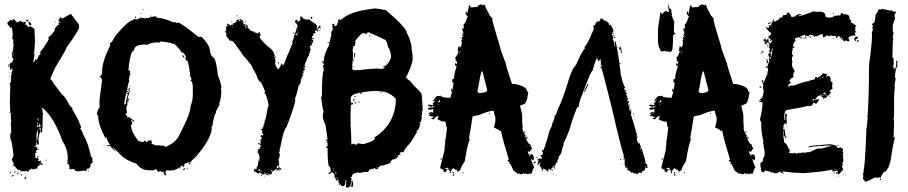

<svg xmlns="http://www.w3.org/2000/svg" viewBox="-20 -773 4105 868"><path d="M301.8 -709Q317.9 -685.1 335.9 -664.1L337.9 -650.4Q337.9 -636.7 282.2 -560.5Q282.2 -553.2 230.5 -468.8Q209 -423.8 207 -416Q209 -416 219.7 -402.3H217.8L258.8 -347.7Q277.3 -334 293 -298.8Q295.9 -298.8 299.3 -293Q297.4 -293 297.4 -291Q300.8 -291 308.1 -285.2L305.7 -281.2Q342.8 -219.2 346.7 -195.3L342.3 -193.4Q355.5 -173.3 355.5 -166Q378.9 -126.5 391.6 -64.5Q394 -64.5 398.4 -56.6V-54.7L396 -44.9H400.4V-43Q391.6 -29.3 387.7 -29.3L389.6 -25.4Q389.6 -16.1 377 -7.8Q377 -11.7 372.6 -11.7Q371.1 2 366.2 2Q363.8 -2 363.8 -3.9Q359.9 0 351.1 0V-2Q347.2 0 329.6 2Q314.5 -2.9 314.5 -9.8L303.7 -7.8V-9.8L299.3 -7.8H297.4Q293 -7.8 293 -11.7V-13.7Q293 -15.6 294.9 -15.6L293 -19.5V-29.3Q284.2 -29.3 284.2 -33.2H286.6L284.2 -37.1Q286.6 -41 286.6 -43Q286.6 -44.9 284.2 -44.9L286.6 -54.7Q286.6 -99.1 262.7 -134.8Q224.6 -241.7 172.9 -285.2H170.4Q172.9 -259.8 174.8 -259.8L172.9 -250V-228.5Q172.9 -211.9 170.4 -175.8L166 -173.8H164.1V-193.4Q159.7 -191.4 157.7 -191.4V-187.5H162.1V-177.7Q158.2 -173.3 153.3 -142.6L155.3 -132.8H153.3L155.3 -128.9V-119.1H151.4V-123H148.9V-119.1H144.5L147 -128.9H140.6L142.6 -125V-115.2Q136.2 -115.2 136.2 -109.4V-107.4H138.2V-111.3H142.6V-105.5H144.5V-109.4H148.9L147 -99.6V-97.7L153.3 -101.6V-95.7Q142.6 -95.7 142.6 -85.9H144.5V-82Q138.2 -82 138.2 -80.1Q140.6 -76.2 140.6 -74.2H138.2L140.6 -70.3L138.2 -60.5Q144.5 -60.5 144.5 -56.6L148.9 -58.6Q152.3 -58.6 155.3 -52.7L151.4 -46.9V-44.9H153.3L164.1 -46.9L166 -43V-41H162.1Q166 -36.1 166 -33.2L170.4 -35.2L172.9 -31.2Q172.9 -27.3 168.5 -27.3H164.1V-31.2H159.7Q159.7 -26.4 155.3 -21.5L151.4 -23.4H148.9L151.4 -19.5L147 -13.7Q148.9 -13.7 148.9 -11.7L144.5 -9.8V-11.7Q136.7 -7.8 127.4 -7.8Q122.1 -11.7 121.1 -11.7Q117.7 -3.9 114.7 -3.9H112.3V-7.8H110.4V2Q106 3.9 104 3.9Q104 0 99.6 0Q97.7 0 97.7 2L93.3 0Q90.8 0 90.8 2L86.9 0Q82.5 2 80.1 2Q78.1 2 67.4 -5.9H65.4L61 -3.9Q45.4 -25.4 37.1 -25.4V-29.3H43.9V-31.2Q39.6 -36.1 33.2 -50.8V-52.7L39.6 -66.4H41.5Q33.2 -144.5 26.4 -144.5Q26.4 -146.5 28.8 -146.5L26.4 -150.4V-168Q30.8 -172.9 30.8 -175.8Q30.8 -193.4 28.8 -214.8Q28.8 -216.3 30.8 -226.6Q28.8 -241.7 28.8 -259.8V-263.7H22.5L26.4 -269.5Q26.4 -290 24.4 -312.5Q26.4 -353 26.4 -388.7Q26.4 -390.6 24.4 -394.5Q28.8 -404.3 30.8 -404.3Q30.8 -406.2 28.8 -410.2Q32.2 -455.1 37.1 -455.1Q35.2 -458.5 35.2 -464.8Q30.8 -464.8 30.8 -457H26.4L24.4 -470.7V-476.6Q18.1 -476.6 18.1 -480.5V-482.4H22.5V-478.5H24.4L26.4 -490.2L30.8 -488.3Q33.7 -488.3 39.6 -502V-509.8H35.2V-523.4Q35.2 -527.8 33.2 -531.2Q33.2 -537.1 39.6 -537.1V-541H35.2V-544.9H39.6V-562.5H41.5L39.6 -585.9V-595.7H35.2L37.1 -615.2V-621.1Q37.1 -633.8 33.2 -648.4H30.8L26.4 -646.5Q26.4 -649.4 13.7 -664.1V-669.9Q13.7 -672.9 28.8 -683.6L35.2 -679.7H37.1V-685.5H43.9L56.6 -671.9Q63.5 -671.9 71.8 -679.7L88.9 -668V-671.9H84.5V-675.8Q97.7 -673.8 97.7 -669.9L93.3 -664.1V-662.1Q102.5 -662.1 106 -650.4Q113.3 -654.3 116.7 -654.3Q136.2 -644.5 136.2 -640.6Q136.2 -618.7 138.2 -589.8Q136.2 -546.9 133.8 -529.3Q133.8 -527.3 136.2 -527.3Q133.8 -508.8 129.9 -492.2H133.8Q140.6 -503.9 140.6 -505.9H144.5V-502H147Q147 -505.4 155.3 -519.5Q153.3 -519.5 153.3 -521.5Q159.2 -521.5 164.1 -533.2V-535.2L159.7 -533.2V-537.1Q172.4 -548.3 187.5 -574.2Q200.7 -593.3 200.7 -597.7Q198.2 -601.6 198.2 -603.5Q228.5 -627 228.5 -646.5Q231.4 -646.5 241.2 -660.2Q248 -660.2 248 -664.1L243.7 -666L248 -673.8Q243.7 -681.6 243.7 -685.5L248 -683.6Q249 -695.3 254.4 -695.3Q254.4 -690.4 262.7 -689.5Q295.4 -709 299.3 -709ZM97.7 -683.6H101.6L106 -681.6Q106 -683.6 108.4 -683.6V-681.6Q106 -677.7 106 -675.8H101.6Q101.6 -679.7 97.7 -679.7ZM112.3 -675.8 121.1 -666V-662.1Q121.1 -658.2 116.7 -658.2Q116.7 -660.2 108.4 -664.1L110.4 -668Q108.4 -671.9 108.4 -673.8ZM230.5 -675.8H232.9V-671.9H230.5ZM250 -673.8V-669.9Q254.4 -669.9 254.4 -673.8ZM164.1 -541V-537.1H166V-541ZM39.6 -531.2V-525.4H41.5V-531.2ZM18.1 -515.6H22.5V-513.7H18.1ZM20 -476.6V-470.7Q15.6 -470.7 15.6 -474.6ZM22.5 -445.3H26.4V-443.4H22.5ZM20 -429.7H24.4V-427.7H20ZM151.4 -240.2Q151.4 -235.8 148.9 -232.4Q151.4 -228.5 151.4 -226.6H153.3V-240.2ZM148.9 -220.7V-212.9H151.4V-220.7ZM157.7 -216.8V-212.9H159.7V-216.8ZM335.9 -212.9V-209H337.9V-212.9ZM147 -210.9V-199.2H153.3V-201.2Q148.9 -206.1 148.9 -210.9ZM155.3 -207V-203.1Q156.2 -199.2 159.7 -199.2H164.1Q162.1 -202.1 162.1 -210.9H159.7Q155.3 -210.4 155.3 -207ZM151.4 -191.4V-187.5H153.3V-191.4ZM148.9 -183.6Q144.5 -167.5 144.5 -152.3Q144.5 -150.4 147 -146.5Q144.5 -142.6 144.5 -140.6V-136.7H147L151.4 -156.2H148.9L151.4 -160.2V-183.6ZM153.3 -68.4V-64.5Q153.3 -60.5 148.9 -60.5L147 -64.5ZM185.5 -50.8H189.9V-46.9H185.5ZM377 -2H380.9V2H377ZM47.9 2H50.3V3.9Q50.3 7.8 45.9 7.8L43.9 3.9ZM24.4 3.9H28.8V9.8H24.4ZM58.6 7.8H63V15.6H58.6ZM73.7 15.6H80.1V19.5H73.7ZM37.1 17.6H41.5V19.5Q41.5 22.5 35.2 25.4H33.2V21.5Q37.1 21.5 37.1 17.6ZM93.3 27.3H95.2L99.6 29.3Q96.2 37.1 93.3 37.1L90.8 33.2Q93.3 29.3 93.3 27.3Z M628.9 -731.9V-728H625Q625.5 -731.9 628.9 -731.9ZM615.2 -712.4H619.1Q619.1 -708.5 615.2 -708.5ZM662.1 -702.6H664.1Q664.1 -699.7 658.2 -696.8V-698.7Q658.7 -702.6 662.1 -702.6ZM593.8 -698.7 595.7 -694.8V-690.9Q591.8 -692.9 589.8 -692.9V-694.8Q590.3 -698.7 593.8 -698.7ZM671.9 -698.7H687.5V-692.9Q717.3 -692.9 765.6 -671.4L769.5 -673.3H771.5L777.3 -669.4H779.3Q783.7 -669.4 787.1 -671.4Q812.5 -658.7 878.9 -605L882.8 -606.9H890.6Q929.7 -569.3 929.7 -538.6Q933.1 -520 949.2 -509.3Q959 -488.8 964.8 -433.1Q980.5 -395.5 980.5 -376.5L978.5 -372.6L980.5 -360.8Q980.5 -330.1 970.7 -304.2L972.7 -300.3L955.1 -267.1L957 -263.2Q948.7 -257.3 941.4 -212.4Q943.4 -212.4 943.4 -210.4Q940.4 -210.4 935.5 -194.8L937.5 -190.9Q931.6 -139.6 863.3 -62Q843.3 -46.9 837.9 -30.8H835.9Q832 -30.8 832 -34.7Q835.9 -36.6 837.9 -36.6L835.9 -40.5Q815.9 -34.7 810.5 -28.8Q814.5 -28.8 814.5 -26.9Q810.5 -18.1 806.6 -17.1V-22.9H800.8Q795.9 -19 793 -19L796.9 -13.2L793 -11.2H791L793 -15.1H789.1Q777.8 -5.4 755.9 -1.5Q755.9 -5.4 752 -5.4V-1.5H748Q743.7 -1.5 740.2 -3.4Q736.8 -1.5 732.4 -1.5Q732.4 -3.4 730.5 -3.4Q728.5 5.4 728.5 12.2Q732.4 12.7 732.4 16.1Q732.4 20 728.5 20Q718.8 12.2 718.8 2.4H716.8Q711.9 6.3 710.9 6.3Q710.9 3.4 705.1 0.5H703.1Q699.2 1 699.2 4.4Q692.9 4.4 687.5 -7.3H681.6L675.8 -3.4H652.3Q618.7 -3.4 597.7 -32.7Q539.6 -51.3 515.6 -83.5Q514.6 -83.5 492.2 -106.9H490.2L502 -91.3V-89.4H500Q480.5 -108.4 480.5 -112.8H462.9V-116.7H478.5Q465.3 -133.8 460.9 -153.8H459V-147.9H457Q423.8 -209 423.8 -249.5V-251.5Q420.4 -251.5 418 -257.3Q420.4 -275.9 431.6 -290.5L429.7 -294.4V-312Q429.7 -327.6 441.4 -409.7Q441.4 -417 429.7 -429.2Q441.4 -429.2 441.4 -448.7Q441.4 -495.1 478.5 -567.9L476.6 -577.6Q485.8 -579.1 500 -608.9Q560.1 -681.2 580.1 -681.2Q580.1 -684.1 585.9 -687Q596.7 -685.1 603.5 -685.1Q603.5 -688 609.4 -690.9H613.3L617.2 -689V-690.9Q615.2 -694.8 615.2 -696.8H619.1V-690.9H627Q628.9 -690.9 628.9 -692.9Q634.8 -690.9 634.8 -689Q642.6 -690.4 642.6 -692.9Q644.5 -692.9 644.5 -690.9Q657.2 -692.9 666 -696.8H671.9ZM703.1 -585.4Q703.1 -583.5 701.2 -579.6L691.4 -581.5Q664.6 -581.5 642.6 -569.8Q635.7 -571.8 634.8 -571.8Q585.9 -571.8 585.9 -544.4Q570.8 -544.4 562.5 -476.1V-464.4H560.5V-462.4Q560.5 -452.6 568.4 -452.6V-450.7L566.4 -440.9Q570.3 -440.4 570.3 -437Q565.9 -437 562.5 -411.6L564.5 -407.7Q560.5 -397.9 556.6 -378.4V-372.6H554.7V-368.7L556.6 -364.7H552.7V-358.9L556.6 -360.8H558.6V-356.9Q550.8 -356.9 550.8 -351.1Q546.9 -342.3 541 -302.2L544.9 -300.3H546.9Q546.9 -307.1 556.6 -310.1V-308.1Q556.6 -306.2 554.7 -306.2L556.6 -302.2Q550.8 -289.1 550.8 -280.8Q554.7 -263.2 554.7 -261.2Q551.3 -259.3 546.9 -259.3V-257.3L556.6 -245.6Q554.7 -241.7 554.7 -239.7L560.5 -243.7L564.5 -241.7Q564.5 -243.7 566.4 -243.7Q566.4 -239.7 587.9 -226.1V-224.1H582Q578.1 -224.1 578.1 -230H572.3V-228Q578.1 -221.7 578.1 -218.3Q576.2 -214.4 576.2 -212.4Q578.1 -212.4 578.1 -210.4Q574.2 -208.5 572.3 -208.5Q572.3 -177.7 605.5 -136.2Q622.1 -130.4 628.9 -130.4Q628.9 -136.2 638.7 -136.2Q640.6 -132.3 640.6 -130.4Q648.4 -130.4 648.4 -138.2H650.4Q652.3 -138.2 652.3 -136.2L656.2 -138.2H664.1Q664.1 -134.8 668 -128.4Q664.1 -127.9 664.1 -124.5Q670.4 -120.6 689.5 -114.7Q691.4 -114.7 691.4 -116.7L710.9 -114.7H718.8Q728.5 -110.4 728.5 -108.9Q776.4 -128.4 791 -163.6Q841.8 -259.3 841.8 -294.4Q851.6 -317.4 851.6 -345.2V-384.3Q849.1 -407.7 841.8 -407.7V-411.6H845.7Q842.8 -429.2 837.9 -429.2L839.8 -439Q839.8 -440.9 835.9 -454.6H837.9Q829.1 -499.5 826.2 -499.5Q818.4 -499.5 818.4 -505.4L820.3 -517.1Q812 -534.2 802.7 -536.6Q802.7 -534.7 800.8 -534.7Q800.8 -541.5 769.5 -573.7Q728.5 -585.4 703.1 -585.4ZM804.7 -524.9Q809.6 -523.9 814.5 -511.2H812.5Q804.7 -514.6 804.7 -524.9ZM822.3 -407.7H826.2V-405.8H822.3ZM566.4 -386.2Q570.3 -385.7 570.3 -382.3L566.4 -380.4ZM566.4 -374.5H568.4Q568.4 -370.6 564.5 -370.6L566.4 -360.8L556.6 -327.6H562.5V-321.8Q562.5 -317.9 558.6 -317.9V-319.8L560.5 -323.7H556.6V-319.8L560.5 -314Q560.5 -310.1 556.6 -310.1V-314H554.7Q554.7 -308.1 548.8 -308.1V-310.1Q548.8 -317.4 558.6 -349.1L554.7 -347.2L552.7 -351.1Q562.5 -351.1 562.5 -362.8V-368.7L558.6 -366.7H556.6Q556.6 -369.6 566.4 -374.5ZM449.2 -118.7H451.2V-114.7H449.2ZM804.7 -28.8V-24.9H806.6V-28.8ZM828.1 -15.1V-9.3H824.2V-11.2Q824.7 -15.1 828.1 -15.1ZM814.5 -13.2 816.4 -9.3Q816.4 -6.3 810.5 -3.4L808.6 -7.3Q808.6 -10.3 814.5 -13.2ZM722.7 4.4V6.3H726.6V4.4Z M1049.8 -705.1Q1053.7 -704.6 1053.7 -701.2V-699.2Q1049.8 -699.2 1049.8 -703.1ZM1340.8 -699.2Q1350.6 -693.8 1350.6 -687.5Q1352.5 -687.5 1352.5 -689.5Q1360.4 -686.5 1360.4 -683.6L1364.3 -685.5Q1368.7 -685.5 1372.1 -683.6Q1376 -685.5 1377.9 -685.5Q1383.8 -678.7 1407.2 -664.1Q1410.6 -656.2 1415 -656.2L1411.1 -648.4Q1413.1 -645 1413.1 -640.6H1415Q1415 -647 1424.8 -658.2Q1428.7 -657.7 1428.7 -654.3V-646.5H1426.8L1422.9 -648.4Q1422.9 -643.6 1415 -638.7L1417 -634.8V-632.8Q1417 -628.9 1413.1 -628.9V-638.7H1411.1Q1411.1 -636.7 1409.2 -632.8L1405.3 -634.8H1403.3V-630.9Q1403.3 -629.9 1407.2 -625Q1403.3 -624.5 1403.3 -621.1L1399.4 -623H1397.5Q1395.5 -615.2 1395.5 -609.4L1391.6 -611.3Q1391.6 -607.4 1389.6 -607.4Q1392.6 -599.6 1395.5 -599.6Q1395.5 -601.6 1397.5 -601.6V-593.8L1389.6 -599.6V-591.8H1391.6L1395.5 -593.8V-585.9Q1391.1 -572.3 1379.9 -562.5Q1383.8 -556.2 1383.8 -552.7H1381.8L1383.8 -548.8V-543Q1379.9 -543 1379.9 -541L1381.8 -537.1L1376 -527.3L1377.9 -523.4Q1367.7 -513.2 1364.3 -494.1Q1360.8 -494.1 1356.4 -474.6Q1360.4 -474.1 1360.4 -470.7V-468.8Q1358.4 -468.8 1354.5 -466.8Q1354.5 -468.8 1352.5 -468.8V-464.8Q1358.4 -464.8 1358.4 -457Q1356.4 -457 1356.4 -455.1L1352.5 -457H1350.6V-455.1H1354.5V-451.2L1350.6 -453.1L1352.5 -443.4Q1352.5 -439.5 1348.6 -439.5Q1348.6 -441.4 1346.7 -441.4V-437.5H1350.6Q1348.6 -423.8 1344.7 -423.8Q1344.7 -425.8 1342.8 -425.8V-423.8Q1344.7 -419.9 1344.7 -418Q1341.8 -418 1338.9 -410.2L1340.8 -406.2Q1337.4 -392.1 1329.1 -384.8Q1329.1 -370.1 1313.5 -326.2Q1313.5 -324.2 1315.4 -324.2Q1315.4 -302.7 1276.4 -201.2Q1260.7 -184.1 1247.1 -105.5Q1245.1 -105.5 1245.1 -103.5H1247.1Q1245.1 -97.7 1243.2 -97.7Q1243.2 -95.7 1245.1 -95.7Q1243.7 -84 1241.2 -84L1245.1 -74.2Q1243.2 -57.1 1239.3 -52.7V-50.8L1241.2 -41Q1239.3 -41 1239.3 -39.1L1243.2 -37.1Q1241.2 -19.5 1237.3 -19.5Q1235.4 -23.4 1235.4 -25.4H1233.4L1231.4 -15.6V-11.7Q1234.4 -11.7 1245.1 -19.5V-17.6Q1243.2 -13.7 1243.2 -11.7H1247.1L1251 -13.7V-9.8Q1251 -6.8 1243.2 -2H1241.2L1243.2 -5.9V-9.8Q1232.4 0 1231.4 0Q1231.4 -2 1229.5 -2L1231.4 -5.9V-9.8H1229.5L1211.9 3.9Q1211.9 -3.9 1208 -3.9H1206.1Q1210 8.3 1210 11.7Q1207 11.7 1202.1 15.6V11.7H1200.2V15.6Q1202.1 15.6 1202.1 17.6H1200.2Q1195.3 13.7 1194.3 13.7H1192.4V19.5L1184.6 15.6Q1184.6 17.6 1182.6 17.6Q1178.7 11.2 1178.7 7.8H1176.8Q1176.8 15.6 1172.9 15.6V13.7L1168.9 15.6H1165L1159.2 7.8H1151.4V11.7H1147.5Q1133.8 4.4 1133.8 2L1129.9 3.9H1127.9L1129.9 -5.9Q1127.9 -5.9 1127.9 -7.8L1133.8 -11.7V-7.8H1135.7Q1138.7 -7.8 1141.6 -13.7H1139.6Q1143.6 -25.4 1147.5 -25.4Q1145.5 -29.3 1145.5 -31.2Q1149.4 -43.9 1149.4 -48.8V-52.7H1153.3V-64.5Q1149.4 -83.5 1143.6 -84V-85.9L1147.5 -91.8Q1145.5 -95.7 1145.5 -97.7Q1148.9 -99.6 1155.3 -99.6L1153.3 -103.5Q1159.2 -109.9 1159.2 -113.3Q1157.2 -121.1 1147.5 -121.1V-127H1149.4L1155.3 -123H1159.2L1157.2 -127L1159.2 -130.9Q1157.2 -137.7 1157.2 -138.7Q1157.2 -144.5 1163.1 -144.5V-150.4Q1163.1 -153.3 1157.2 -156.2Q1159.2 -160.2 1159.2 -162.1H1161.1Q1163.1 -162.1 1163.1 -160.2Q1166.5 -162.1 1170.9 -162.1L1165 -173.8V-185.5Q1158.2 -187.5 1157.2 -187.5V-189.5Q1164.6 -189.5 1168.9 -193.4L1167 -197.3V-199.2L1170.9 -197.3Q1170.9 -210.9 1176.8 -218.8Q1174.8 -222.7 1174.8 -224.6Q1181.2 -224.6 1190.4 -287.1Q1192.4 -287.1 1194.3 -296.9Q1188.5 -331.1 1178.7 -351.6L1174.8 -349.6V-351.6L1178.7 -359.4Q1165 -392.1 1159.2 -402.3Q1148.9 -402.3 1137.7 -437.5L1127.9 -455.1Q1125 -457.5 1116.2 -478.5Q1085.4 -517.6 1083 -517.6Q1054.2 -559.6 1047.9 -566.4Q1047.9 -571.3 1028.3 -589.8L1024.4 -587.9H1020.5Q1001 -610.8 1001 -617.2H1004.9V-619.1Q997.1 -628.9 997.1 -630.9Q1002.9 -630.9 1002.9 -638.7L1001 -642.6Q1002.9 -646.5 1002.9 -648.4Q1001 -652.3 1001 -654.3H1012.7V-656.2Q1006.8 -656.2 1006.8 -660.2V-666H1008.8Q1018.6 -662.1 1018.6 -658.2H1022.5Q1026.4 -658.2 1026.4 -662.1L1030.3 -660.2H1034.2L1030.3 -666Q1043.5 -666 1049.8 -677.7Q1047.9 -677.7 1047.9 -679.7L1055.7 -685.5Q1061.5 -685.5 1061.5 -677.7H1063.5Q1067.4 -677.7 1067.4 -681.6V-683.6H1061.5Q1062 -687.5 1065.4 -687.5Q1079.1 -680.7 1079.1 -677.7L1077.1 -673.8Q1081.1 -673.3 1081.1 -669.9V-668L1079.1 -664.1Q1096.7 -664.1 1100.6 -654.3L1098.6 -650.4Q1113.8 -630.9 1124 -630.9H1129.9V-625L1133.8 -627L1139.6 -623Q1139.6 -625 1141.6 -625L1143.6 -621.1L1153.3 -628.9L1155.3 -625Q1153.3 -621.1 1153.3 -619.1Q1157.2 -617.2 1159.2 -617.2V-615.2Q1159.2 -612.3 1153.3 -609.4Q1153.3 -593.3 1206.1 -550.8Q1221.7 -533.7 1221.7 -519.5H1219.7Q1225.6 -501 1225.6 -496.1H1223.6L1225.6 -492.2L1223.6 -488.3Q1223.6 -477.1 1237.3 -459Q1245.6 -467.3 1252.9 -486.3Q1256.8 -486.3 1256.8 -478.5H1260.7Q1268.6 -490.2 1278.3 -521.5Q1282.7 -527.3 1301.8 -576.2H1303.7V-580.1Q1299.8 -580.1 1299.8 -582Q1305.2 -591.3 1309.6 -605.5L1307.6 -609.4Q1307.6 -612.3 1313.5 -615.2L1311.5 -619.1V-621.1Q1315.9 -621.1 1321.3 -646.5Q1323.7 -646.5 1325.2 -654.3Q1324.2 -665.5 1315.4 -669.9L1313.5 -679.7Q1319.8 -683.6 1323.2 -683.6Q1325.2 -680.2 1325.2 -675.8Q1336.4 -675.8 1338.9 -687.5L1336.9 -691.4V-695.3Q1337.4 -699.2 1340.8 -699.2ZM1391.6 -697.3V-691.4Q1391.6 -687.5 1387.7 -687.5H1385.7V-695.3Q1387.7 -695.3 1391.6 -697.3ZM1057.6 -693.4H1061.5V-691.4H1057.6ZM1055.7 -677.7V-675.8H1059.6V-677.7ZM1024.4 -677.7H1028.3V-675.8H1024.4ZM1071.3 -675.8V-673.8H1075.2V-675.8ZM1088.9 -675.8 1090.8 -671.9H1085Q1085.4 -675.8 1088.9 -675.8ZM1085 -660.2Q1090.8 -647.5 1096.7 -646.5V-648.4Q1088.9 -657.2 1088.9 -662.1ZM1311.5 -656.2H1313.5V-652.3H1311.5ZM1030.3 -652.3Q1030.8 -648.4 1034.2 -648.4V-652.3ZM1086.9 -646.5V-642.6H1088.9V-646.5ZM1428.7 -642.6H1430.7V-638.7H1428.7ZM1325.2 -638.7V-634.8H1327.1V-638.7ZM1420.9 -636.7H1424.8V-632.8H1420.9ZM1325.2 -628.9V-625H1327.1V-628.9ZM1309.6 -627V-621.1H1305.7V-623Q1306.2 -627 1309.6 -627ZM1319.3 -619.1V-613.3H1323.2L1325.2 -623H1323.2Q1319.3 -622.6 1319.3 -619.1ZM1315.4 -619.1V-615.2H1317.4V-619.1ZM1313.5 -584V-580.1H1315.4V-584ZM1387.7 -584V-580.1H1389.6V-584ZM1387.7 -570.3H1391.6V-566.4H1387.7ZM1227.5 -535.2H1231.4V-531.2Q1227.5 -531.2 1227.5 -535.2ZM1223.6 -517.6H1227.5V-509.8H1225.6Q1225.6 -514.2 1223.6 -517.6ZM1235.4 -492.2H1239.3Q1239.3 -490.2 1241.2 -486.3H1239.3Q1235.4 -486.3 1235.4 -490.2ZM1344.7 -435.5V-431.6H1346.7V-435.5ZM1151.4 -50.8Q1151.9 -46.9 1155.3 -46.9V-50.8ZM1237.3 -35.2V-31.2H1239.3V-35.2ZM1149.4 -9.8V0H1151.4Q1155.3 -2 1157.2 -2Q1157.2 -4.9 1149.4 -9.8ZM1159.2 -2V2H1161.1V-2ZM1163.1 0V3.9H1165V0ZM1149.4 3.9V5.9H1153.3V3.9ZM1172.9 3.9V7.8H1174.8V3.9ZM1186.5 7.8Q1186.5 9.8 1184.6 13.7H1188.5V7.8ZM1163.1 17.6V23.4H1159.2V21.5Q1159.7 17.6 1163.1 17.6ZM1192.4 19.5H1194.3V23.4H1192.4ZM1174.8 21.5H1176.8V25.4H1174.8Z M1654.3 -609.9Q1648.4 -609.9 1648.4 -613.8H1654.3ZM1585.9 -305.2H1584Q1584 -310.1 1589.8 -313V-309.1Q1589.8 -305.2 1585.9 -305.2ZM1601.6 -309.1H1599.6Q1599.6 -314.9 1603.5 -314.9L1605.5 -311ZM1578.1 -314.9V-326.7H1582V-318.8Q1582 -314.9 1578.1 -314.9ZM1587.9 -334.5H1582Q1582 -340.3 1585.9 -340.3L1587.9 -336.4ZM1701.2 -352.1 1699.2 -356H1705.1Q1705.1 -352.1 1701.2 -352.1ZM1584 -469.2H1580.1V-471.2H1584ZM1580.1 -498.5H1576.2Q1576.2 -504.4 1580.1 -504.4ZM1582 -506.3H1578.1V-508.3H1582ZM1584 -514.2H1580.1L1582 -533.7H1585.9ZM1601.6 -455.6Q1639.2 -461.4 1685.5 -463.4Q1696.3 -461.4 1703.1 -461.4Q1718.8 -462.9 1718.8 -469.2H1712.9V-473.1Q1731 -473.1 1748 -512.2Q1748 -540 1734.4 -561Q1727.5 -594.2 1718.8 -594.2Q1659.2 -623.5 1650.4 -623.5L1652.3 -627.4Q1645 -627.4 1636.7 -623.5L1638.7 -619.6V-617.7H1636.7Q1629.4 -623.5 1619.1 -623.5Q1602.5 -611.8 1584 -584.5Q1587.9 -584 1587.9 -580.6L1584 -574.7Q1585.9 -571.3 1585.9 -566.9L1582 -564.9L1578.1 -566.9Q1576.2 -550.8 1574.2 -547.4Q1576.2 -536.6 1576.2 -518.1Q1576.2 -516.1 1574.2 -516.1Q1574.2 -514.2 1576.2 -514.2L1572.3 -477.1L1574.2 -473.1Q1572.3 -469.7 1572.3 -465.3Q1572.3 -455.6 1584 -455.6Q1592.8 -455.6 1601.6 -457.5ZM1508.8 39.6V29.8H1506.8Q1506.8 36.1 1504.9 39.6ZM1502.9 29.8V27.8H1497.1V29.8ZM1501 14.2Q1501 12.2 1499 2.4H1497.1V14.2ZM1489.3 -1.5V-5.4H1487.3V-1.5ZM1487.3 -9.3V-13.2H1485.4V-9.3ZM1683.6 -12.2V-16.1H1681.6V-12.2ZM1591.8 -119.6Q1594.7 -119.6 1597.7 -125.5Q1615.2 -121.6 1623 -121.6Q1675.8 -135.3 1675.8 -148.9H1671.9V-150.9Q1769.5 -213.4 1769.5 -326.7Q1736.8 -359.9 1699.2 -359.9Q1693.4 -361.8 1672.9 -361.8Q1660.2 -361.8 1617.2 -356H1615.2V-350.1H1607.4V-354Q1566.4 -346.7 1566.4 -330.6Q1566.4 -322.8 1564.5 -322.8L1566.4 -318.8V-309.1Q1576.2 -309.1 1576.2 -305.2Q1576.2 -299.3 1566.4 -299.3Q1564.5 -267.1 1564.5 -223.1Q1564.5 -218.8 1566.4 -215.3L1564.5 -211.4Q1568.4 -160.2 1568.4 -119.6H1570.3L1576.2 -123.5H1578.1L1584 -119.6ZM1553.7 74.7H1547.9Q1543.9 74.7 1543.9 70.8V64.9Q1543.9 63 1545.9 63L1543.9 59.1Q1545.9 48.3 1545.9 41.5H1542Q1542 68.8 1530.3 68.8Q1526.4 66.9 1524.4 66.9Q1524.4 68.8 1522.5 68.8Q1522.5 61 1519 61Q1517.1 61 1514.6 63Q1514.6 64.9 1512.7 64.9V63Q1514.6 59.6 1514.6 55.2H1510.7V41.5L1501 43.5L1491.2 23.9Q1493.2 23.9 1493.2 22Q1491.2 22 1491.2 20Q1493.2 20 1493.2 18.1Q1485.4 6.3 1483.4 5.9Q1481.4 5.4 1479.5 4.4Q1479.5 7.3 1471.7 12.2H1463.9V8.3Q1475.6 8.3 1475.6 -3.4L1470.7 -21L1469.2 -20Q1460.9 -20 1460.9 -104H1455.1V-107.9Q1455.1 -111.8 1460.9 -111.8V-125.5Q1460.9 -129.4 1455.1 -129.4Q1455.1 -133.3 1460.9 -133.3V-137.2H1453.1Q1453.1 -142.1 1460.9 -143.1L1451.2 -209.5Q1439.5 -233.9 1439.5 -244.6Q1439.5 -266.1 1443.4 -266.1Q1437.5 -285.2 1431.6 -332.5Q1435.5 -338.9 1435.5 -344.2Q1435.5 -441.9 1443.4 -453.6Q1443.4 -464.8 1439.5 -477.1Q1443.8 -477.1 1445.3 -486.8L1441.4 -484.9Q1437.5 -489.7 1437.5 -490.7V-496.6H1441.4V-490.7H1443.4Q1443.4 -526.4 1466.8 -566.9Q1466.8 -572.3 1478.5 -617.7L1476.6 -621.6Q1479.5 -636.2 1484.4 -637.2Q1482.4 -650.9 1482.4 -664.6Q1488.8 -664.6 1492.2 -666.5Q1492.2 -662.6 1490.2 -662.6Q1492.2 -659.2 1492.2 -654.8Q1505.9 -654.8 1505.9 -672.4L1509.8 -670.4Q1509.8 -672.4 1507.8 -682.1L1513.7 -686L1519.5 -682.1Q1555.2 -714.4 1623 -727.1Q1669.4 -734.9 1675.8 -734.9Q1701.2 -732.9 1720.7 -727.1Q1720.7 -729 1722.7 -729Q1820.3 -646 1820.3 -621.6Q1831.5 -605 1841.8 -559.1H1839.8Q1845.7 -527.3 1845.7 -510.3Q1845.7 -482.9 1814.5 -420.4Q1824.2 -418.9 1824.2 -414.6Q1822.3 -414.6 1822.3 -412.6Q1833 -412.6 1851.6 -385.3Q1886.2 -353 1886.7 -346.2L1884.8 -342.3Q1888.7 -341.8 1888.7 -338.4Q1888.7 -336.4 1886.7 -336.4Q1890.6 -301.8 1890.6 -273.9Q1888.7 -268.1 1886.7 -268.1L1888.7 -264.2Q1888.7 -262.2 1886.7 -262.2L1888.7 -258.3Q1888.7 -252.4 1884.8 -252.4L1886.7 -248.5Q1886.7 -246.6 1884.8 -246.6L1886.7 -242.7V-240.7Q1883.8 -219.2 1877 -219.2V-217.3H1880.9Q1873.5 -184.1 1867.2 -184.1Q1863.3 -183.6 1863.3 -180.2L1865.2 -176.3L1837.9 -131.3Q1806.6 -96.2 1806.6 -90.3Q1806.6 -84.5 1798.8 -84.5Q1794.9 -86.4 1793 -86.4L1785.2 -76.7V-74.7L1789.1 -76.7H1791Q1791 -70.8 1777.3 -70.8L1779.3 -66.9V-64.9Q1767.1 -51.3 1752 -51.3Q1743.7 -33.7 1738.3 -33.7Q1710 -23.9 1709 -23.9L1705.1 -25.9L1689.5 -16.1Q1689.5 -8.3 1683.6 -8.3H1679.7Q1675.8 -8.3 1675.8 -14.2Q1668 -11.2 1668 -8.3L1664.1 -10.3H1662.1L1656.2 -6.3H1654.3L1650.4 -8.3Q1650.4 -2.4 1642.6 5.4L1632.8 3.4Q1605.5 9.3 1601.6 9.3V5.4Q1599.6 5.4 1580.1 11.2Q1571.3 15.1 1571.3 25.9Q1567.4 27.8 1565.4 27.8V31.7H1569.3Q1565.4 72.8 1561.5 72.8V68.8ZM1571.3 72.8 1567.4 70.8 1569.3 61V43.5H1573.2L1577.1 57.1Q1576.2 72.8 1571.3 72.8ZM1460.9 -576.7Q1460.9 -582.5 1464.8 -582.5H1466.8Q1466.8 -579.6 1460.9 -576.7Z M2153.3 -752.9H2157.2L2163.1 -749H2165L2170.9 -752.9Q2179.7 -726.6 2188.5 -715.8Q2188.5 -706.5 2206.1 -690.4V-682.6Q2206.1 -673.3 2239.3 -565.4Q2239.3 -556.2 2266.6 -485.4Q2266.6 -478 2293.9 -395.5V-393.6H2305.7Q2362.3 -382.8 2362.3 -360.4Q2365.7 -360.4 2368.2 -354.5Q2361.3 -301.8 2346.7 -301.8Q2335.4 -295.9 2331.1 -295.9V-293.9Q2340.8 -260.7 2340.8 -247.1V-223.6Q2340.8 -213.9 2342.8 -194.3H2340.8L2344.7 -182.6Q2342.8 -178.7 2342.8 -176.8L2346.7 -178.7Q2346.7 -173.3 2356.4 -159.2L2354.5 -155.3Q2367.7 -120.1 2377.9 -120.1Q2379.9 -116.2 2379.9 -114.3V-108.4Q2382.8 -108.4 2385.7 -102.5Q2376 -90.8 2376 -86.9L2366.2 -88.9V-86.9Q2367.7 -73.2 2377.9 -73.2Q2381.3 -75.2 2385.7 -75.2Q2388.7 -75.2 2391.6 -69.3Q2389.6 -69.3 2389.6 -67.4Q2393.6 -66.9 2393.6 -63.5V-57.6L2391.6 -47.9Q2385.7 -47.9 2385.7 -53.7H2381.8V-51.8Q2381.8 -46.4 2395.5 -14.6Q2389.6 -14.6 2383.8 10.7L2379.9 12.7H2377.9Q2376 12.7 2376 10.7Q2368.2 14.6 2364.3 14.6Q2358.4 12.7 2358.4 10.7L2354.5 12.7H2350.6Q2345.7 8.8 2344.7 8.8Q2342.8 12.7 2342.8 14.6H2336.9Q2331.5 14.6 2325.2 10.7Q2321.3 12.7 2319.3 12.7Q2319.3 9.8 2301.8 -1Q2288.1 -31.7 2286.1 -32.2Q2280.3 -32.2 2280.3 -36.1H2286.1Q2286.1 -38.6 2274.4 -45.9Q2274.4 -48.8 2280.3 -51.8Q2252.9 -140.1 2245.1 -180.7Q2243.2 -180.7 2243.2 -182.6L2239.3 -180.7Q2230 -190.9 2211.9 -196.3V-198.2L2215.8 -200.2L2213.9 -204.1Q2219.7 -213.4 2219.7 -241.2Q2211.9 -263.7 2211.9 -272.5Q2190.9 -272.5 2145.5 -252.9Q2116.2 -248 2116.2 -245.1Q2104.5 -168 2100.6 -151.4Q2102.5 -147.9 2102.5 -143.6V-139.6Q2092.8 -117.2 2081.1 -43.9Q2061.5 -15.1 2061.5 -4.9L2051.8 2.9H2049.8Q2046.9 2.9 2043.9 -6.8Q2040 -4.9 2038.1 -4.9Q2038.1 -7.8 2030.3 -12.7Q2024.9 -12.2 2016.6 4.9Q2018.6 8.8 2018.6 10.7Q2014.6 8.8 2012.7 8.8V4.9L2014.6 1Q2012.7 1 2008.8 -6.8Q2004.9 -4.9 2002.9 -4.9V-8.8H2006.8V-14.6H2002.9L1993.2 -12.7V-8.8L1997.1 -10.7L2001 -4.9Q1993.7 6.8 1991.2 6.8Q1986.3 1 1983.4 1V-2.9H1987.3V-4.9Q1969.7 -10.3 1969.7 -14.6L1989.3 -92.8Q1989.3 -105.5 1993.2 -126H1991.2Q1995.1 -143.6 2001 -196.3L1995.1 -206.1V-208Q1995.1 -210 1997.1 -210Q1993.2 -219.7 1993.2 -223.6H1985.4Q1976.1 -223.6 1958 -233.4V-235.4L1963.9 -247.1H1956.1Q1947.8 -244.1 1940.4 -231.4Q1940.4 -235.4 1930.7 -235.4V-239.3L1942.4 -243.2V-245.1Q1917 -247.6 1917 -252.9Q1924.8 -252.9 1924.8 -258.8H1917V-262.7Q1924.8 -262.7 1930.7 -268.6Q1931.2 -264.6 1934.6 -264.6H1938.5V-280.3Q1935.1 -280.3 1926.8 -276.4Q1923.8 -278.3 1915 -278.3V-284.2L1928.7 -288.1L1932.6 -286.1Q1940.4 -289.1 1940.4 -292L1936.5 -293.9Q1932.6 -293.5 1932.6 -290Q1915 -292.5 1915 -295.9Q1915.5 -299.8 1918.9 -299.8L1938.5 -297.9L1936.5 -307.6Q1944.3 -310.5 1944.3 -313.5V-319.3L1936.5 -313.5V-315.4Q1951.2 -338.9 1958 -338.9Q1971.7 -338.9 1973.6 -340.8Q1973.6 -331.1 2016.6 -331.1Q2017.6 -342.3 2022.5 -348.6L2020.5 -352.5L2024.4 -354.5Q2024.4 -360.4 2018.6 -360.4V-364.3Q2018.6 -366.2 2020.5 -366.2L2018.6 -370.1V-372.1H2022.5V-364.3Q2026.9 -364.3 2030.3 -399.4Q2024.4 -399.4 2024.4 -403.3V-411.1Q2024.4 -416 2032.2 -417Q2032.2 -436.5 2043.9 -471.7Q2042 -475.1 2042 -479.5H2040V-475.6H2036.1L2038.1 -487.3H2042V-483.4Q2045.9 -483.4 2045.9 -487.3V-497.1L2042 -495.1H2040V-501L2038.1 -514.6Q2043.5 -514.6 2053.7 -540Q2050.8 -540 2047.9 -545.9L2051.8 -547.9Q2051.8 -549.8 2049.8 -549.8Q2051.8 -565.4 2055.7 -565.4Q2057.6 -562 2057.6 -557.6Q2067.4 -560.1 2067.4 -581.1L2065.4 -590.8L2069.3 -592.8L2067.4 -596.7V-606.4H2069.3L2073.2 -604.5V-610.4H2069.3Q2069.3 -613.3 2073.2 -627.9H2071.3L2073.2 -631.8V-635.7L2069.3 -633.8V-643.6Q2071.3 -643.6 2075.2 -645.5Q2075.2 -643.6 2077.1 -643.6V-647.5L2075.2 -655.3Q2077.1 -659.2 2077.1 -661.1Q2075.2 -661.1 2075.2 -663.1Q2083 -663.1 2092.8 -696.3Q2094.7 -696.3 2094.7 -698.2L2085 -710V-717.8Q2085.4 -721.7 2088.9 -721.7H2090.8Q2090.8 -719.7 2088.9 -719.7Q2090.8 -716.3 2090.8 -711.9H2092.8L2100.6 -749H2104.5L2108.4 -739.3L2127.9 -741.2H2137.7Q2137.7 -747.6 2153.3 -752.9ZM2075.2 -626V-620.1H2077.1V-626ZM2073.2 -616.2V-612.3H2075.2V-616.2ZM2061.5 -604.5H2063.5V-600.6H2061.5ZM2057.6 -538.1 2061.5 -536.1V-542Q2057.6 -541.5 2057.6 -538.1ZM2057.6 -532.2V-528.3H2059.6V-532.2ZM2157.2 -450.2Q2149.4 -426.3 2143.6 -385.7H2141.6Q2141.6 -383.8 2143.6 -383.8L2137.7 -358.4H2143.6L2141.6 -354.5V-352.5H2143.6Q2182.6 -352.5 2182.6 -366.2L2161.1 -450.2ZM1946.3 -325.2V-321.3H1948.2V-325.2ZM1965.8 -321.3Q1965.8 -317.9 1960 -311.5Q1961.9 -311.5 1965.8 -309.6Q1966.3 -313.5 1969.7 -313.5Q1967.8 -316.9 1967.8 -321.3ZM1960 -301.8V-297.9H1961.9V-301.8ZM1942.4 -292V-288.1H1944.3V-292ZM1928.7 -260.7V-258.8H1932.6V-260.7ZM2190.4 -260.7H2194.3V-256.8H2190.4ZM2350.6 -180.7Q2354.5 -180.2 2354.5 -176.8V-172.9H2350.6ZM2358.4 -155.3H2360.4Q2364.3 -154.8 2364.3 -151.4V-145.5H2360.4ZM2358.4 -114.3V-110.4H2360.4V-114.3ZM2372.1 -114.3V-112.3H2376V-114.3ZM2372.1 -71.3V-67.4H2376V-71.3ZM1977.5 -57.6V-55.7Q1977.5 -52.7 1971.7 -49.8V-55.7Q1973.6 -55.7 1977.5 -57.6ZM2026.4 4.9H2032.2V6.8Q2032.2 7.8 2028.3 12.7V14.6Q2034.2 14.6 2034.2 18.6L2028.3 22.5L2026.4 8.8ZM2071.3 4.9H2075.2V8.8H2071.3Z M2694.8 -689H2704.6Q2704.6 -683.1 2706.5 -683.1H2712.4Q2714.4 -679.2 2714.4 -677.2L2718.3 -679.2L2731.9 -669.4Q2731.9 -659.7 2735.8 -659.7L2739.7 -661.6Q2752.4 -643.6 2753.4 -630.4L2747.6 -626.5L2749.5 -622.6Q2745.6 -614.7 2745.6 -610.8L2749.5 -612.8H2751.5V-599.1L2749.5 -595.2Q2754.9 -595.2 2759.3 -562H2761.2V-565.9Q2761.2 -568.4 2759.3 -585.4H2763.2Q2774.9 -536.1 2786.6 -435.1Q2796.9 -390.1 2806.2 -376.5V-374.5H2802.2V-366.7L2806.2 -368.7Q2806.6 -364.7 2810.1 -364.7L2808.1 -360.8V-355Q2814 -355 2814 -349.1Q2810.1 -348.6 2810.1 -345.2Q2815.9 -340.8 2815.9 -333.5H2814V-327.6L2817.9 -329.6H2819.8V-323.7H2815.9V-317.9L2817.9 -314L2821.8 -315.9H2823.7V-308.1H2819.8V-306.2Q2819.8 -294.4 2827.6 -294.4Q2827.6 -290.5 2823.7 -290.5Q2827.6 -271.5 2827.6 -269H2829.6V-276.9H2833.5V-263.2L2835.4 -259.3L2831.5 -257.3Q2841.3 -229.5 2862.8 -151.9Q2858.9 -151.4 2858.9 -147.9Q2858.9 -146 2860.8 -146Q2860.8 -144 2858.9 -144Q2858.9 -137.7 2866.7 -124.5L2870.6 -126.5Q2892.1 -74.7 2899.9 -30.8H2905.8V-26.9L2907.7 -13.2L2903.8 -15.1V-13.2L2899.9 -15.1H2897.9Q2896 0.5 2884.3 0.5Q2884.3 6.3 2876.5 10.3Q2876.5 6.3 2872.6 6.3Q2860.8 10.3 2860.8 16.1Q2852.1 8.3 2851.1 8.3Q2851.1 12.2 2847.2 12.2Q2847.2 9.3 2839.4 6.3Q2835.4 8.3 2833.5 8.3Q2827.6 -3.4 2815.9 -3.4V-7.3L2817.9 -11.2Q2809.1 -17.1 2806.2 -17.1V-19L2808.1 -22.9Q2804.2 -22.9 2804.2 -26.9V-54.2L2800.3 -52.2H2798.3V-56.2H2802.2V-60.1Q2798.3 -64.9 2798.3 -65.9L2800.3 -69.8Q2788.6 -99.6 2745.6 -286.6Q2706.5 -444.3 2698.7 -466.3H2694.8V-470.2Q2700.7 -470.2 2700.7 -480L2696.8 -478Q2696.8 -490.2 2694.8 -507.3Q2687.5 -495.6 2685.1 -495.6Q2681.2 -505.4 2681.2 -509.3Q2674.3 -509.3 2663.6 -470.2V-466.3H2659.7L2661.6 -456.5Q2652.3 -456.5 2612.8 -347.2Q2605.5 -331.1 2597.2 -302.2Q2599.1 -298.3 2599.1 -296.4Q2595.2 -287.6 2591.3 -286.6Q2591.3 -288.6 2589.4 -288.6Q2572.8 -249 2562 -212.4Q2555.2 -181.6 2526.9 -122.6H2528.8Q2521 -102.5 2517.1 -79.6Q2508.3 -65.9 2505.4 -65.9L2507.3 -62L2499.5 -46.4Q2501.5 -42.5 2501.5 -40.5Q2494.6 -40.5 2489.7 -24.9H2487.8Q2487.8 -26.9 2485.8 -26.9L2487.8 -17.1V-11.2H2483.9L2481.9 -22.9L2478 -21L2480 -17.1Q2470.2 -10.3 2470.2 -3.4H2466.3V-9.3H2464.4Q2459.5 -5.4 2456.5 -5.4L2460.4 0.5L2456.5 2.4Q2444.8 -5.4 2444.8 -9.3L2440.9 -7.3Q2440.9 -11.2 2437 -11.2L2433.1 -1.5H2429.2V-3.4Q2431.2 -7.3 2431.2 -9.3Q2428.2 -9.3 2423.3 -17.1Q2425.3 -17.1 2425.3 -19Q2420.4 -19 2419.4 -26.9Q2421.4 -30.3 2421.4 -34.7V-36.6Q2413.6 -32.7 2413.6 -26.9H2409.7Q2411.1 -41 2415.5 -46.4V-48.3H2409.7V-52.2Q2412.6 -52.2 2417.5 -56.2H2423.3L2427.2 -54.2Q2427.2 -57.1 2431.2 -62Q2426.3 -62 2425.3 -69.8Q2435.1 -74.2 2435.1 -81.5L2429.2 -91.3V-95.2H2433.1V-91.3H2435.1Q2442.9 -103 2466.3 -189Q2468.8 -189 2476.1 -206.5L2474.1 -210.4Q2481.4 -220.7 2487.8 -243.7L2485.8 -247.6Q2492.2 -247.6 2503.4 -282.7Q2524.9 -322.8 2556.2 -429.2Q2572.8 -472.2 2583.5 -478Q2611.3 -543.5 2624.5 -554.2L2622.6 -558.1V-560.1Q2636.7 -576.7 2653.8 -616.7Q2651.9 -616.7 2651.9 -618.7Q2655.8 -618.7 2665.5 -644Q2661.6 -644 2661.6 -655.8Q2663.6 -655.8 2663.6 -659.7H2665.5L2669.4 -657.7Q2674.3 -673.3 2675.3 -673.3Q2679.2 -671.4 2681.2 -671.4L2679.2 -675.3L2683.1 -677.2H2685.1L2689 -675.3Q2694.8 -684.1 2694.8 -689ZM2663.6 -653.8V-649.9H2665.5V-653.8ZM2646 -634.3H2649.9V-632.3H2646ZM2751.5 -624.5H2755.4V-620.6H2751.5ZM2753.4 -614.7H2757.3V-610.8H2753.4ZM2755.4 -606.9H2757.3Q2761.2 -606.4 2761.2 -603V-601.1H2755.4ZM2784.7 -562Q2790.5 -554.7 2790.5 -534.7V-532.7H2786.6V-542.5L2784.7 -552.2H2782.7V-548.3H2778.8V-550.3Q2780.3 -562 2784.7 -562ZM2771 -558.1H2774.9V-556.2H2771ZM2780.8 -487.8H2784.7V-483.9H2780.8ZM2694.8 -478H2696.8V-474.1H2694.8ZM2636.2 -394H2640.1V-392.1Q2623.5 -355.5 2620.6 -355V-358.9Q2620.6 -361.8 2636.2 -394ZM2804.2 -364.7V-360.8H2806.2V-364.7ZM2823.7 -302.2H2827.6V-300.3H2823.7ZM2593.3 -298.3V-294.4H2595.2V-298.3ZM2827.6 -284.7H2831.5V-282.7H2827.6ZM2841.3 -259.3H2845.2V-255.4H2841.3ZM2845.2 -249.5H2847.2V-245.6H2845.2ZM2855 -161.6V-153.8H2856.9V-161.6ZM2872.6 -106.9V-103Q2874.5 -99.1 2874.5 -97.2H2876.5V-99.1Q2874.5 -102.5 2874.5 -106.9ZM2880.4 -75.7V-73.7H2884.3V-75.7ZM2421.4 -71.8H2425.3V-69.8H2421.4ZM2405.8 -64H2409.7V-58.1H2405.8ZM2782.7 -54.2H2786.6V-50.3H2782.7ZM2394 -42.5Q2396 -42.5 2396 -40.5L2399.9 -42.5H2403.8Q2403.8 -39.6 2396 -34.7H2392.1V-36.6Q2394 -40.5 2394 -42.5ZM2421.4 -40.5V-38.6H2425.3V-40.5ZM2892.1 -34.7V-30.8H2894V-34.7ZM2792.5 -32.7H2796.4V-30.8H2792.5ZM2814 -22.9V-19H2815.9V-22.9ZM2896 -21Q2896.5 -17.1 2899.9 -17.1V-21ZM2427.2 -17.1V-15.1H2431.2V-17.1ZM2480 -7.3Q2478 -3.4 2478 -1.5H2476.1Q2476.1 -5.4 2472.2 -5.4V-7.3ZM2480 10.3H2481.9V14.2H2480Z M3153.3 -752.9H3157.2L3163.1 -749H3165L3170.9 -752.9Q3179.7 -726.6 3188.5 -715.8Q3188.5 -706.5 3206.1 -690.4V-682.6Q3206.1 -673.3 3239.3 -565.4Q3239.3 -556.2 3266.6 -485.4Q3266.6 -478 3293.9 -395.5V-393.6H3305.7Q3362.3 -382.8 3362.3 -360.4Q3365.7 -360.4 3368.2 -354.5Q3361.3 -301.8 3346.7 -301.8Q3335.4 -295.9 3331.1 -295.9V-293.9Q3340.8 -260.7 3340.8 -247.1V-223.6Q3340.8 -213.9 3342.8 -194.3H3340.8L3344.7 -182.6Q3342.8 -178.7 3342.8 -176.8L3346.7 -178.7Q3346.7 -173.3 3356.4 -159.2L3354.5 -155.3Q3367.7 -120.1 3377.9 -120.1Q3379.9 -116.2 3379.9 -114.3V-108.4Q3382.8 -108.4 3385.7 -102.5Q3376 -90.8 3376 -86.9L3366.2 -88.9V-86.9Q3367.7 -73.2 3377.9 -73.2Q3381.3 -75.2 3385.7 -75.2Q3388.7 -75.2 3391.6 -69.3Q3389.6 -69.3 3389.6 -67.4Q3393.6 -66.9 3393.6 -63.5V-57.6L3391.6 -47.9Q3385.7 -47.9 3385.7 -53.7H3381.8V-51.8Q3381.8 -46.4 3395.5 -14.6Q3389.6 -14.6 3383.8 10.7L3379.9 12.7H3377.9Q3376 12.7 3376 10.7Q3368.2 14.6 3364.3 14.6Q3358.4 12.7 3358.4 10.7L3354.5 12.7H3350.6Q3345.7 8.8 3344.7 8.8Q3342.8 12.7 3342.8 14.6H3336.9Q3331.5 14.6 3325.2 10.7Q3321.3 12.7 3319.3 12.7Q3319.3 9.8 3301.8 -1Q3288.1 -31.7 3286.1 -32.2Q3280.3 -32.2 3280.3 -36.1H3286.1Q3286.1 -38.6 3274.4 -45.9Q3274.4 -48.8 3280.3 -51.8Q3252.9 -140.1 3245.1 -180.7Q3243.2 -180.7 3243.2 -182.6L3239.3 -180.7Q3230 -190.9 3211.9 -196.3V-198.2L3215.8 -200.2L3213.9 -204.1Q3219.7 -213.4 3219.7 -241.2Q3211.9 -263.7 3211.9 -272.5Q3190.9 -272.5 3145.5 -252.9Q3116.2 -248 3116.2 -245.1Q3104.5 -168 3100.6 -151.4Q3102.5 -147.9 3102.5 -143.6V-139.6Q3092.8 -117.2 3081.1 -43.9Q3061.5 -15.1 3061.5 -4.9L3051.8 2.9H3049.8Q3046.9 2.9 3043.9 -6.8Q3040 -4.9 3038.1 -4.9Q3038.1 -7.8 3030.3 -12.7Q3024.9 -12.2 3016.6 4.9Q3018.6 8.8 3018.6 10.7Q3014.6 8.8 3012.7 8.8V4.9L3014.6 1Q3012.7 1 3008.8 -6.8Q3004.9 -4.9 3002.9 -4.9V-8.8H3006.8V-14.6H3002.9L2993.2 -12.7V-8.8L2997.1 -10.7L3001 -4.9Q2993.7 6.8 2991.2 6.8Q2986.3 1 2983.4 1V-2.9H2987.3V-4.9Q2969.7 -10.3 2969.7 -14.6L2989.3 -92.8Q2989.3 -105.5 2993.2 -126H2991.2Q2995.1 -143.6 3001 -196.3L2995.1 -206.1V-208Q2995.1 -210 2997.1 -210Q2993.2 -219.7 2993.2 -223.6H2985.4Q2976.1 -223.6 2958 -233.4V-235.4L2963.9 -247.1H2956.1Q2947.8 -244.1 2940.4 -231.4Q2940.4 -235.4 2930.7 -235.4V-239.3L2942.4 -243.2V-245.1Q2917 -247.6 2917 -252.9Q2924.8 -252.9 2924.8 -258.8H2917V-262.7Q2924.8 -262.7 2930.7 -268.6Q2931.2 -264.6 2934.6 -264.6H2938.5V-280.3Q2935.1 -280.3 2926.8 -276.4Q2923.8 -278.3 2915 -278.3V-284.2L2928.7 -288.1L2932.6 -286.1Q2940.4 -289.1 2940.4 -292L2936.5 -293.9Q2932.6 -293.5 2932.6 -290Q2915 -292.5 2915 -295.9Q2915.5 -299.8 2918.9 -299.8L2938.5 -297.9L2936.5 -307.6Q2944.3 -310.5 2944.3 -313.5V-319.3L2936.5 -313.5V-315.4Q2951.2 -338.9 2958 -338.9Q2971.7 -338.9 2973.6 -340.8Q2973.6 -331.1 3016.6 -331.1Q3017.6 -342.3 3022.5 -348.6L3020.5 -352.5L3024.4 -354.5Q3024.4 -360.4 3018.6 -360.4V-364.3Q3018.6 -366.2 3020.5 -366.2L3018.6 -370.1V-372.1H3022.5V-364.3Q3026.9 -364.3 3030.3 -399.4Q3024.4 -399.4 3024.4 -403.3V-411.1Q3024.4 -416 3032.2 -417Q3032.2 -436.5 3043.9 -471.7Q3042 -475.1 3042 -479.5H3040V-475.6H3036.1L3038.1 -487.3H3042V-483.4Q3045.9 -483.4 3045.9 -487.3V-497.1L3042 -495.1H3040V-501L3038.1 -514.6Q3043.5 -514.6 3053.7 -540Q3050.8 -540 3047.9 -545.9L3051.8 -547.9Q3051.8 -549.8 3049.8 -549.8Q3051.8 -565.4 3055.7 -565.4Q3057.6 -562 3057.6 -557.6Q3067.4 -560.1 3067.4 -581.1L3065.4 -590.8L3069.3 -592.8L3067.4 -596.7V-606.4H3069.3L3073.2 -604.5V-610.4H3069.3Q3069.3 -613.3 3073.2 -627.9H3071.3L3073.2 -631.8V-635.7L3069.3 -633.8V-643.6Q3071.3 -643.6 3075.2 -645.5Q3075.2 -643.6 3077.1 -643.6V-647.5L3075.2 -655.3Q3077.1 -659.2 3077.1 -661.1Q3075.2 -661.1 3075.2 -663.1Q3083 -663.1 3092.8 -696.3Q3094.7 -696.3 3094.7 -698.2L3085 -710V-717.8Q3085.4 -721.7 3088.9 -721.7H3090.8Q3090.8 -719.7 3088.9 -719.7Q3090.8 -716.3 3090.8 -711.9H3092.8L3100.6 -749H3104.5L3108.4 -739.3L3127.9 -741.2H3137.7Q3137.7 -747.6 3153.3 -752.9ZM3075.2 -626V-620.1H3077.1V-626ZM3073.2 -616.2V-612.3H3075.2V-616.2ZM3061.5 -604.5H3063.5V-600.6H3061.5ZM3057.6 -538.1 3061.5 -536.1V-542Q3057.6 -541.5 3057.6 -538.1ZM3057.6 -532.2V-528.3H3059.6V-532.2ZM3157.2 -450.2Q3149.4 -426.3 3143.6 -385.7H3141.6Q3141.6 -383.8 3143.6 -383.8L3137.7 -358.4H3143.6L3141.6 -354.5V-352.5H3143.6Q3182.6 -352.5 3182.6 -366.2L3161.1 -450.2ZM2946.3 -325.2V-321.3H2948.2V-325.2ZM2965.8 -321.3Q2965.8 -317.9 2960 -311.5Q2961.9 -311.5 2965.8 -309.6Q2966.3 -313.5 2969.7 -313.5Q2967.8 -316.9 2967.8 -321.3ZM2960 -301.8V-297.9H2961.9V-301.8ZM2942.4 -292V-288.1H2944.3V-292ZM2928.7 -260.7V-258.8H2932.6V-260.7ZM3190.4 -260.7H3194.3V-256.8H3190.4ZM3350.6 -180.7Q3354.5 -180.2 3354.5 -176.8V-172.9H3350.6ZM3358.4 -155.3H3360.4Q3364.3 -154.8 3364.3 -151.4V-145.5H3360.4ZM3358.4 -114.3V-110.4H3360.4V-114.3ZM3372.1 -114.3V-112.3H3376V-114.3ZM3372.1 -71.3V-67.4H3376V-71.3ZM2977.5 -57.6V-55.7Q2977.5 -52.7 2971.7 -49.8V-55.7Q2973.6 -55.7 2977.5 -57.6ZM3026.4 4.9H3032.2V6.8Q3032.2 7.8 3028.3 12.7V14.6Q3034.2 14.6 3034.2 18.6L3028.3 22.5L3026.4 8.8ZM3071.3 4.9H3075.2V8.8H3071.3ZM2998.5 -751.5H3002Q3002 -737.8 3014.2 -730L3016.1 -720.7H3014.2Q3018.1 -710.9 3018.1 -705.1H3016.1Q3022.5 -685.1 3028.3 -674.3L3026.9 -650.9V-627.9Q3026.9 -624 3033.7 -624V-622.1L3022.9 -612.3V-610.4Q3022.9 -540.5 3014.2 -540.5L3010.7 -538.6Q2985.4 -542.5 2981 -542.5Q2974.1 -540.5 2968.8 -540.5Q2954.6 -564.5 2954.6 -585V-637.2Q2954.6 -651.9 2965.3 -712.9Q2965.3 -718.8 2968.8 -718.8Q2970.2 -709 2974.1 -709Q2978 -716.3 2987.8 -722.7H2993.2Q2996.6 -718.8 3003.9 -718.8Q3003.9 -726.1 2998.5 -751.5Z M3659.7 -722.7V-718.8Q3661.6 -718.8 3665.5 -720.7Q3675.8 -718.8 3677.2 -718.8L3685.1 -720.7Q3706.1 -720.7 3712.4 -705.1Q3712.4 -703.1 3710.4 -703.1Q3710.4 -693.4 3730 -693.4Q3747.6 -694.8 3755.4 -703.1Q3757.3 -703.1 3757.3 -701.2L3767.1 -703.1H3778.8Q3778.8 -708.5 3784.7 -714.8Q3792.5 -712.9 3792.5 -707Q3794.4 -707 3794.4 -709Q3819.8 -709 3819.8 -695.3Q3821.8 -687.5 3821.8 -681.6H3823.7L3827.6 -683.6V-675.8L3825.7 -671.9Q3832 -671.9 3851.1 -656.2Q3847.2 -648.4 3845.2 -648.4L3847.2 -644.5V-642.6L3845.2 -632.8Q3849.1 -630.9 3851.1 -630.9V-627Q3843.3 -627 3843.3 -623Q3847.2 -615.2 3847.2 -611.3H3843.3Q3841.3 -611.3 3841.3 -613.3Q3815.9 -609.9 3815.9 -599.6Q3819.8 -593.3 3819.8 -587.9L3815.9 -585.9H3812Q3807.1 -589.8 3806.2 -589.8H3800.3V-585.9H3798.3Q3788.6 -590.8 3788.6 -599.6H3784.7L3780.8 -597.7Q3780.8 -609.4 3767.1 -609.4V-605.5L3763.2 -607.4H3761.2V-605.5H3765.1V-601.6H3759.3V-609.4H3757.3Q3747.6 -609.4 3733.9 -613.3Q3733.9 -609.4 3730 -609.4H3726.1L3720.2 -613.3L3702.6 -603.5H3700.7Q3700.7 -612.3 3698.7 -615.2Q3700.7 -615.2 3700.7 -617.2Q3696.8 -617.2 3696.8 -619.1Q3682.6 -615.7 3677.2 -609.4H3663.6V-605.5H3661.6Q3661.6 -615.2 3638.2 -615.2L3636.2 -611.3Q3638.2 -611.3 3638.2 -609.4H3636.2L3624.5 -611.3V-607.4H3620.6V-617.2Q3599.1 -607.4 3597.2 -607.4V-603.5H3605V-599.6H3599.1Q3596.2 -599.6 3593.3 -605.5Q3573.7 -601.6 3573.7 -597.7V-589.8H3579.6V-585.9H3577.6L3573.7 -587.9Q3565.9 -574.2 3565.9 -568.4V-564.5Q3565.9 -560.5 3571.8 -560.5V-556.6H3567.9L3564 -558.6Q3564 -551.3 3560.1 -531.2Q3561 -523.4 3565.9 -523.4V-519.5Q3560.1 -519.5 3560.1 -503.9L3562 -492.2L3560.1 -482.4Q3560.1 -470.2 3571.8 -455.1V-447.3Q3565.9 -447.3 3565.9 -427.7Q3567.9 -423.8 3567.9 -421.9H3564L3560.1 -423.8Q3560.1 -418 3550.3 -412.1V-400.4L3554.2 -402.3L3556.2 -398.4Q3546.9 -395 3542.5 -384.8H3540.5V-382.8H3548.3L3554.2 -386.7H3569.8Q3609.9 -402.3 3626.5 -404.3Q3626.5 -406.2 3628.4 -406.2Q3630.4 -406.2 3630.4 -404.3Q3648.4 -412.1 3651.9 -412.1Q3651.9 -410.2 3653.8 -410.2Q3653.8 -413.1 3665.5 -416Q3663.6 -419.9 3663.6 -421.9L3669.4 -425.8L3677.2 -419.9Q3677.2 -425.8 3681.2 -425.8H3687Q3687 -429.7 3696.8 -435.5Q3696.8 -441.4 3700.7 -441.4Q3710.4 -440.9 3710.4 -437.5L3714.4 -439.5H3716.3L3720.2 -437.5L3714.4 -427.7V-425.8L3724.1 -429.7Q3735.8 -429.7 3735.8 -406.2V-404.3Q3743.7 -403.3 3743.7 -398.4V-396.5Q3743.7 -394.5 3741.7 -394.5Q3741.7 -392.6 3743.7 -392.6L3741.7 -384.8L3743.7 -371.1Q3730 -366.2 3730 -357.4L3733.9 -359.4H3735.8V-355.5Q3735.8 -351.6 3730 -351.6L3731.9 -347.7Q3731.9 -345.2 3722.2 -339.8Q3722.2 -341.8 3720.2 -341.8Q3720.2 -331.5 3704.6 -328.1V-324.2H3702.6Q3702.6 -335.9 3692.9 -335.9L3694.8 -345.7H3692.9Q3689 -345.7 3689 -339.8H3685.1L3681.2 -341.8Q3681.2 -337.4 3673.3 -335.9Q3673.3 -333 3663.6 -320.3H3665.5Q3671.9 -324.2 3677.2 -324.2V-322.3L3681.2 -324.2H3683.1V-320.3Q3679.7 -320.3 3673.3 -306.6L3669.4 -304.7H3665.5Q3660.6 -308.6 3659.7 -308.6H3655.8Q3655.8 -293 3636.2 -293L3632.3 -294.9Q3609.9 -287.1 3534.7 -275.4V-269.5L3530.8 -271.5Q3527.8 -269 3524.9 -248L3526.9 -244.1L3524.9 -234.4V-230.5H3526.9Q3526.9 -235.4 3530.8 -244.1Q3528.8 -251 3528.8 -252Q3530.8 -255.4 3530.8 -259.8H3534.7Q3535.2 -252 3538.6 -252L3534.7 -242.2Q3536.6 -231.4 3536.6 -224.6V-218.8Q3536.6 -216.8 3534.7 -216.8L3536.6 -212.9V-210.9H3532.7V-216.8Q3528.8 -216.8 3521 -205.1Q3521 -203.1 3522.9 -203.1L3521 -193.4V-185.5Q3522 -185.5 3526.9 -189.5Q3526.9 -188 3532.7 -148.4H3528.8Q3528.8 -160.2 3521 -162.1V-160.2Q3525.4 -127 3526.9 -127Q3536.6 -127 3546.4 -97.7Q3548.3 -97.7 3552.2 -95.7L3546.4 -82Q3556.6 -80.1 3558.1 -80.1Q3562 -82 3564 -82L3562 -78.1H3564L3569.8 -82Q3579.6 -82 3579.6 -76.2H3581.5Q3581.5 -82 3595.2 -82V-80.1L3608.9 -84L3612.8 -82Q3616.7 -84 3618.7 -84V-82Q3630.9 -85.9 3634.3 -85.9V-84Q3640.6 -84 3675.3 -101.6V-99.6L3679.2 -101.6H3692.9Q3697.8 -101.6 3735.8 -113.3Q3735.8 -111.3 3737.8 -111.3V-115.2H3722.2Q3636.2 -110.4 3636.2 -105.5V-111.3Q3649.9 -115.2 3731.9 -121.1Q3751.5 -119.1 3751.5 -115.2L3755.4 -117.2Q3758.3 -117.2 3767.1 -103.5H3772.9Q3776.9 -103.5 3776.9 -109.4Q3783.7 -101.6 3790.5 -101.6V-91.8Q3790.5 -89.8 3788.6 -89.8Q3792.5 -83.5 3792.5 -80.1L3788.6 -72.3Q3792.5 -72.3 3792.5 -66.4L3790.5 -62.5Q3792.5 -58.6 3792.5 -56.6H3790.5L3792.5 -52.7V-43L3786.6 -33.2H3790.5V-29.3L3786.6 -23.4Q3788.6 -19.5 3788.6 -17.6H3786.6L3792.5 -7.8Q3773.4 15.1 3771 15.6Q3767.1 15.6 3767.1 9.8L3763.2 11.7H3759.3V5.9H3763.2L3767.1 7.8V-2L3743.7 2L3741.7 -2Q3743.7 -2 3743.7 -3.9Q3739.7 -5.9 3737.8 -5.9L3730 -2V-3.9Q3695.8 3.9 3610.8 9.8Q3561 7.8 3517.1 2L3522.9 13.7H3521Q3513.2 3.9 3499.5 3.9Q3497.6 7.8 3497.6 9.8H3483.9L3480 11.7Q3480 5.9 3468.3 5.9Q3468.3 7.8 3466.3 7.8Q3466.3 2 3437 -2Q3437 5.9 3431.2 5.9Q3422.4 5.9 3419.4 -5.9L3421.4 -9.8Q3417.5 -17.6 3417.5 -31.2V-37.1Q3424.3 -37.1 3429.2 -46.9V-58.6Q3437 -58.6 3437 -85.9Q3435.1 -102.5 3431.2 -115.2Q3433.1 -119.1 3433.1 -121.1Q3429.2 -121.1 3429.2 -125L3431.2 -134.8Q3421.4 -175.8 3421.4 -203.1V-220.7Q3415.5 -228.5 3415.5 -232.4Q3427.2 -277.3 3427.2 -308.6L3425.3 -312.5L3421.4 -310.5Q3415 -314.5 3411.6 -314.5V-318.4H3415.5L3419.4 -316.4L3421.4 -320.3H3415.5V-324.2Q3429.2 -330.6 3429.2 -343.8Q3431.2 -350.6 3431.2 -351.6V-357.4H3433.1Q3433.1 -361.3 3429.2 -377L3431.2 -390.6Q3427.2 -390.6 3427.2 -394.5Q3434.1 -397.9 3450.7 -445.3Q3448.7 -445.3 3448.7 -447.3Q3452.6 -447.3 3452.6 -462.9Q3448.7 -462.9 3448.7 -468.8H3444.8L3440.9 -466.8V-470.7Q3443.8 -470.7 3448.7 -474.6Q3448.7 -472.7 3450.7 -472.7Q3453.1 -490.7 3458.5 -494.1L3456.5 -498V-511.7Q3456.5 -513.7 3458.5 -513.7Q3452.6 -523.4 3452.6 -527.3Q3455.6 -527.3 3460.4 -535.2Q3458.5 -535.2 3458.5 -537.1H3460.4L3456.5 -544.9Q3459.5 -544.9 3462.4 -550.8V-552.7Q3456.5 -552.7 3456.5 -558.6L3460.4 -566.4Q3454.6 -566.4 3454.6 -570.3Q3458.5 -570.3 3458.5 -574.2V-576.2Q3458.5 -580.1 3442.9 -582V-578.1Q3448.7 -578.1 3448.7 -574.2V-572.3Q3438.5 -572.3 3435.1 -580.1Q3439 -580.1 3439 -584Q3434.1 -589.8 3431.2 -589.8V-593.8Q3434.6 -593.8 3440.9 -599.6L3442.9 -587.9H3444.8Q3445.8 -595.7 3450.7 -595.7H3454.6V-584L3462.4 -578.1Q3467.3 -579.1 3472.2 -591.8H3470.2Q3463.9 -587.9 3460.4 -587.9V-589.8L3464.4 -595.7V-597.7Q3459 -597.7 3452.6 -601.6L3456.5 -609.4Q3454.6 -609.4 3454.6 -611.3Q3466.3 -611.3 3466.3 -623V-625Q3457 -625 3442.9 -648.4L3448.7 -652.3V-646.5H3454.6Q3454.6 -649.4 3458.5 -654.3V-656.2H3454.6Q3455.1 -660.2 3458.5 -660.2Q3459 -656.2 3462.4 -656.2L3468.3 -664.1V-666L3466.3 -669.9L3454.6 -664.1H3450.7Q3450.7 -669.9 3466.3 -671.9Q3470.2 -669.9 3472.2 -669.9Q3472.2 -685.5 3478 -685.5H3480V-683.6L3476.1 -677.7L3480 -675.8H3481.9L3491.7 -677.7L3489.7 -681.6L3493.7 -683.6Q3494.1 -679.7 3497.6 -679.7Q3497.6 -688.5 3513.2 -695.3Q3517.1 -693.4 3519 -693.4L3517.1 -697.3Q3520 -705.1 3522.9 -705.1H3534.7Q3534.7 -708.5 3540.5 -716.8H3542.5Q3553.2 -713.4 3558.1 -695.3L3562 -697.3H3564L3567.9 -695.3Q3567.9 -699.2 3591.3 -709H3601.1V-705.1L3591.3 -703.1V-699.2Q3627 -708.5 3659.7 -722.7ZM3745.6 -714.8H3749.5V-710.9H3745.6ZM3573.7 -699.2V-697.3H3577.6V-699.2ZM3468.3 -654.3V-652.3H3472.2V-654.3ZM3638.2 -609.4H3644V-601.6H3640.1L3642.1 -605.5Q3638.2 -605.5 3638.2 -609.4ZM3782.7 -605.5V-601.6H3784.7V-605.5ZM3849.1 -607.4H3856.9V-597.7L3847.2 -595.7L3849.1 -591.8V-587.9H3847.2Q3844.2 -587.9 3841.3 -595.7Q3845.2 -607.4 3849.1 -607.4ZM3608.9 -603.5H3612.8V-599.6H3608.9ZM3616.7 -603.5H3626.5Q3626.5 -599.6 3622.6 -599.6H3616.7ZM3745.6 -599.6H3749.5V-597.7H3745.6ZM3782.7 -597.7Q3786.6 -597.2 3786.6 -593.8H3782.7ZM3856.9 -591.8H3862.8V-589.8Q3862.8 -585.4 3853 -584V-587.9Q3856.9 -587.9 3856.9 -591.8ZM3450.7 -570.3V-566.4H3446.8Q3447.3 -570.3 3450.7 -570.3ZM3448.7 -562.5H3454.6Q3454.6 -558.6 3450.7 -558.6ZM3470.2 -554.7 3468.3 -543H3472.2V-554.7ZM3429.2 -543H3431.2V-541Q3431.2 -538.1 3419.4 -529.3V-531.2Q3426.3 -543 3429.2 -543ZM3462.4 -537.1Q3464.4 -533.7 3464.4 -527.3H3470.2V-541H3468.3Q3463.4 -537.1 3462.4 -537.1ZM3564 -531.2H3567.9V-529.3H3564ZM3464.4 -525.4V-523.4Q3466.3 -519.5 3466.3 -517.6H3468.3V-525.4ZM3460.4 -515.6V-505.9Q3464.4 -505.9 3464.4 -509.8V-515.6ZM3448.7 -505.9 3452.6 -488.3H3446.8V-494.1L3444.8 -503.9ZM3444.8 -486.3Q3448.7 -485.8 3448.7 -482.4H3444.8ZM3440.9 -453.1H3444.8V-451.2H3440.9ZM3450.7 -437.5V-431.6H3452.6V-437.5ZM3702.6 -427.7V-423.8H3704.6V-427.7ZM3696.8 -421.9 3700.7 -419.9V-425.8Q3696.8 -425.3 3696.8 -421.9ZM3687 -418V-416H3690.9V-418ZM3429.2 -412.1Q3429.2 -410.2 3431.2 -410.2Q3428.7 -398.4 3425.3 -398.4L3423.3 -402.3V-406.2Q3423.3 -409.2 3429.2 -412.1ZM3417.5 -382.8H3421.4V-377H3413.6V-378.9Q3414.1 -382.8 3417.5 -382.8ZM3700.7 -351.6Q3700.7 -348.6 3706.5 -345.7L3712.4 -349.6Q3710.4 -353.5 3710.4 -355.5Q3705.6 -351.6 3700.7 -351.6ZM3712.4 -347.7V-345.7H3716.3V-347.7ZM3712.4 -343.8V-339.8Q3716.3 -339.8 3716.3 -343.8ZM3696.8 -341.8V-337.9H3698.7V-341.8ZM3700.7 -341.8V-339.8H3704.6V-341.8ZM3704.6 -335.9V-332H3706.5V-335.9ZM3728 -337.9H3731.9V-335.9H3728ZM3651.9 -320.3 3655.8 -318.4H3657.7L3661.6 -320.3Q3659.7 -324.2 3659.7 -326.2Q3651.9 -323.2 3651.9 -320.3ZM3530.8 -236.3V-232.4H3532.7V-236.3ZM3521 -179.7V-177.7L3522.9 -173.8Q3521 -170.4 3521 -166V-164.1H3522.9L3524.9 -173.8V-175.8Q3524.9 -179.7 3521 -179.7ZM3536.6 -158.2H3538.6V-154.3H3536.6ZM3769 -119.1 3771 -115.2H3765.1Q3765.6 -119.1 3769 -119.1ZM3753.4 -7.8V-5.9H3761.2V-7.8ZM3751.5 5.9H3753.4V7.8Q3753.4 11.7 3749.5 11.7L3747.6 7.8ZM3769 21.5H3772.9V25.4Q3769 25.4 3769 21.5Z M3965.3 -732.4Q3994.6 -728.5 4006.3 -724.6Q4010.3 -726.6 4012.2 -726.6Q4012.2 -723.6 4018.1 -720.7H4029.8V-714.8L4023.9 -707L4025.9 -687.5Q4022 -681.6 4016.1 -658.2V-630.9L4020 -625L4016.1 -607.4Q4016.1 -601.1 4018.1 -597.7Q4016.1 -592.3 4014.2 -513.7Q4017.1 -513.7 4020 -507.8V-484.4L4018.1 -464.8L4023.9 -468.8V-457Q4028.3 -457 4031.7 -482.4V-498H4033.7Q4037.6 -497.6 4037.6 -494.1L4035.6 -482.4L4037.6 -478.5Q4025.9 -452.6 4025.9 -421.9L4029.8 -419.9Q4025.9 -403.8 4023.9 -382.8Q4023.9 -380.9 4025.9 -380.9Q4022 -361.8 4022 -324.2V-259.8Q4022 -249 4020 -232.4Q4022 -229.5 4022 -220.7H4020Q4020 -218.8 4022 -218.8Q4020 -182.6 4020 -166V-150.4L4023.9 -152.3H4025.9Q4016.1 -115.7 4004.4 -37.1L4000.5 -35.2L4002.4 -31.2L4000.5 -27.3Q4002.4 -27.3 4002.4 -25.4Q3998.5 -23.4 3996.6 -23.4Q3998.5 -19.5 3998.5 -17.6Q3988.8 -6.8 3988.8 -3.9Q3988.8 -1 3981 3.9Q3981 2 3979 2Q3964.4 16.1 3961.4 31.2H3957.5V27.3Q3951.7 29.3 3951.7 31.2L3947.8 29.3Q3945.8 29.3 3945.8 31.2L3936 29.3Q3898.4 48.8 3891.1 48.8Q3891.1 46.9 3881.3 35.2V33.2L3883.3 21.5Q3881.3 17.6 3881.3 15.6Q3881.3 12.2 3885.3 0L3883.3 -3.9Q3890.1 -3.9 3897 -193.4Q3898.9 -193.4 3902.8 -242.2Q3902.8 -244.1 3900.9 -244.1L3902.8 -253.9Q3908.7 -353.5 3908.7 -476.6H3910.6Q3910.6 -478.5 3908.7 -478.5Q3922.4 -576.2 3922.4 -623Q3920.4 -627 3920.4 -628.9Q3923.3 -628.9 3926.3 -636.7Q3924.3 -640.6 3924.3 -642.6H3926.3L3924.3 -646.5V-650.4L3926.3 -660.2H3922.4V-666Q3938 -666 3938 -707Q3947.8 -716.3 3951.7 -730.5H3957.5L3961.4 -728.5Q3961.9 -732.4 3965.3 -732.4ZM3963.4 35.2V37.1Q3963.4 41 3959.5 41H3957.5V37.1Q3959.5 37.1 3963.4 35.2Z"/></svg>

Font: Mister Brush
Style: Regular
Weight: 400
Designer: GGBotNet
Foundry: GGBotNet
Version: 1.00